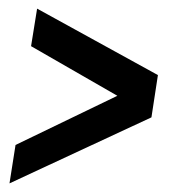

<svg xmlns="http://www.w3.org/2000/svg" viewBox="-20 -524 404 445"><path d="M331 -252 2 -99 16 -188 252 -302 52 -417 66 -504 346 -350Z"/></svg>

Font: Georama Extra Condensed SemiBold
Style: Italic
Weight: 600
Width: 2
Italic angle: -9°
Designer: Jean-Baptiste Levee
Foundry: Production Type
Version: Version 1.000